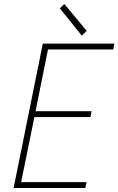

<svg xmlns="http://www.w3.org/2000/svg" viewBox="-20 -937 590 957"><path d="M47.9 0 193.4 -719.7H550.3L544.4 -690.4H219.2L157.2 -382.8H436.5L430.7 -353.5H151.4L85.4 -29.3H411.1L405.3 0ZM387.7 -759.3 278.3 -895.5 300.8 -917 412.1 -783.2Z"/></svg>

Font: Reddit Sans ExtraLight
Style: Italic
Weight: 250
Italic angle: -11.25°
Designer: Stephen Hutchings
Version: Version 1.013